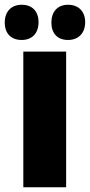

<svg xmlns="http://www.w3.org/2000/svg" viewBox="-47 -787 378 807"><path d="M115 -694C115 -739 89 -767 44 -767C0 -767 -27 -738 -27 -692C-27 -646 0 -619 44 -619C89 -619 115 -648 115 -694ZM311 -694C311 -739 283 -767 239 -767C195 -767 169 -738 169 -692C169 -646 195 -619 239 -619C283 -619 311 -648 311 -694ZM51 0H231V-570H51Z"/></svg>

Font: FilmFarsi Display
Style: Regular
Weight: 400
Designer: Borna Izadpanah
Foundry: Borna Izadpanah
Version: Version 1.000;PS 001.000;hotconv 1.0.88;makeotf.lib2.5.64775